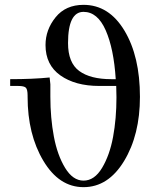

<svg xmlns="http://www.w3.org/2000/svg" viewBox="-20 -766 691 793"><path d="M22 -411V-439Q115 -439 185 -446L188 -418V-367Q188 -279 202.5 -202Q217 -125 249 -72.5Q281 -20 325 -20Q370 -20 401.5 -72.5Q433 -125 447 -200.5Q461 -276 461 -364Q461 -392 460 -411H390Q291 -411 229.5 -454.5Q168 -498 168 -580Q168 -643 209.5 -694.5Q251 -746 325 -746Q430 -746 494 -639.5Q558 -533 558 -366Q558 -209 492.5 -101Q427 7 325 7Q224 7 159 -102Q94 -211 94 -366V-371Q94 -396 87 -403.5Q80 -411 55 -411ZM261 -588Q261 -507 307 -473Q353 -439 440 -439H458Q450 -565 416.5 -641Q383 -717 325 -717Q261 -717 261 -588Z"/></svg>

Font: Dihjauti
Style: Bold
Weight: 700
Designer: T. Christopher White
Version: Version 3.0.0